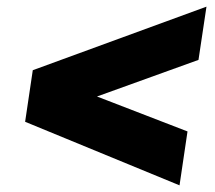

<svg xmlns="http://www.w3.org/2000/svg" viewBox="-20 -629 646 577"><path d="M519.5 -72 55.5 -263 78.5 -418 600.5 -609 576.5 -449 271.5 -339 543.5 -234Z"/></svg>

Font: Public Sans Thin Black
Style: Italic
Weight: 900
Italic angle: -8°
Version: Version 2.001